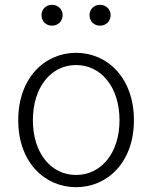

<svg xmlns="http://www.w3.org/2000/svg" viewBox="-20 -767 634 800"><path d="M297 13C426 13 538 -89 538 -266C538 -444 426 -547 297 -547C168 -547 56 -444 56 -266C56 -89 168 13 297 13ZM297 -38C192 -38 117 -130 117 -266C117 -403 192 -496 297 -496C402 -496 478 -403 478 -266C478 -130 402 -38 297 -38ZM197 -660C222 -660 241 -679 241 -704C241 -728 222 -747 197 -747C171 -747 153 -728 153 -704C153 -679 171 -660 197 -660ZM397 -660C422 -660 441 -679 441 -704C441 -728 422 -747 397 -747C371 -747 353 -728 353 -704C353 -679 371 -660 397 -660Z"/></svg>

Font: Noto Sans HK Light
Style: Regular
Weight: 300
Designer: Ryoko NISHIZUKA 西塚涼子 (kana, bopomofo & ideographs); Paul D. Hunt (Latin, Greek & Cyrillic); Sandoll Communications 산돌커뮤니
Foundry: Adobe
Version: Version 2.004;hotconv 1.0.118;makeotfexe 2.5.65603